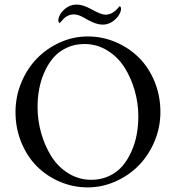

<svg xmlns="http://www.w3.org/2000/svg" viewBox="-20 -811 770 841"><path d="M316.4 -791Q343.3 -791 381.3 -770Q423.3 -746.6 441.4 -746.6Q458.5 -746.6 472.4 -754.9Q486.3 -763.2 494.6 -773.2Q502.9 -783.2 504.4 -783.7Q506.8 -783.7 508.5 -780Q510.3 -776.4 510.3 -773.4Q510.3 -757.8 496.6 -738.8Q467.8 -703.1 429.2 -703.1Q402.3 -703.1 364.3 -724.1Q362.8 -725.1 356.7 -728.5Q350.6 -731.9 348.6 -732.9Q346.7 -733.9 341.3 -736.8Q335.9 -739.7 333.5 -740.7Q331.1 -741.7 326.4 -743.4Q321.8 -745.1 318.6 -745.8Q315.4 -746.6 311.5 -747.3Q307.6 -748 304.2 -748Q290.5 -748 278.8 -742.7Q267.1 -737.3 260.7 -730.7Q254.4 -724.1 248.8 -717.8Q243.2 -711.4 241.2 -710.4Q238.8 -710.4 237.1 -714.4Q235.4 -718.3 235.4 -721.2Q235.4 -737.3 249 -756.3Q276.9 -791 316.4 -791ZM349.6 -618.2Q307.1 -618.2 272.2 -601.8Q237.3 -585.4 214.1 -558.6Q190.9 -531.7 174.8 -495.6Q158.7 -459.5 151.6 -420.9Q144.5 -382.3 144.5 -341.8Q144.5 -284.2 160.4 -228Q176.3 -171.9 205.1 -126Q233.9 -80.1 279.5 -51.8Q325.2 -23.4 379.9 -23.4Q422.4 -23.4 457.5 -39.8Q492.7 -56.2 515.9 -83.3Q539.1 -110.4 555.4 -146.7Q571.8 -183.1 578.9 -222.2Q585.9 -261.2 585.9 -301.8Q585.9 -359.4 569.8 -415.3Q553.7 -471.2 524.7 -516.6Q495.6 -562 450 -590.1Q404.3 -618.2 349.6 -618.2ZM364.3 -651.4Q428.2 -651.4 486.3 -626.7Q544.4 -602.1 587.9 -559.1Q631.3 -516.1 657 -453.9Q682.6 -391.6 682.6 -320.3Q682.6 -253.4 657 -192.1Q631.3 -130.9 588.1 -86.7Q544.9 -42.5 486.3 -16.4Q427.7 9.8 364.3 9.8Q300.3 9.8 242.4 -14.9Q184.6 -39.6 141.6 -82.5Q98.6 -125.5 73.2 -187.5Q47.9 -249.5 47.9 -320.3Q47.9 -387.7 73.2 -449Q98.6 -510.3 141.4 -554.4Q184.1 -598.6 242.4 -625Q300.8 -651.4 364.3 -651.4Z"/></svg>

Font: Amiri
Style: Regular
Weight: 400
Designer: Khaled Hosny
Version: Version 000.108